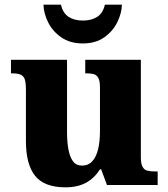

<svg xmlns="http://www.w3.org/2000/svg" viewBox="-20 -792 721 822"><path d="M260 10Q170 10 130.5 -39Q91 -88 91 -188V-406Q91 -436 86.5 -451Q82 -466 69 -472Q56 -478 31 -478H27V-536H267V-226Q267 -184 273 -152Q279 -120 292.5 -101.5Q306 -83 331 -83Q358 -83 375 -101.5Q392 -120 400 -153Q408 -186 408 -232V-418Q408 -446 400.5 -459Q393 -472 380 -475Q367 -478 349 -478H345V-536H583V-119Q583 -91 590.5 -77.5Q598 -64 612 -61Q626 -58 644 -58H655V0H438L413 -67H408Q384 -29 348 -9.5Q312 10 260 10ZM335 -606Q280 -606 242.5 -632Q205 -658 186 -696.5Q167 -735 166 -772H241Q249 -736 273.5 -720Q298 -704 335 -704Q372 -704 396.5 -720Q421 -736 429 -772H502Q501 -735 482 -696.5Q463 -658 426 -632Q389 -606 335 -606Z"/></svg>

Font: Noto Rashi Hebrew ExtraBold
Style: Regular
Weight: 800
Version: Version 1.006